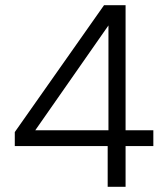

<svg xmlns="http://www.w3.org/2000/svg" viewBox="-20 -720 640 740"><path d="M395 0V-157H37V-211L381 -700H464V-218H571V-157H464V0ZM116 -218H398V-622Z"/></svg>

Font: DM Sans 12pt Light
Style: Regular
Weight: 300
Version: Version 4.004;gftools[0.9.30]